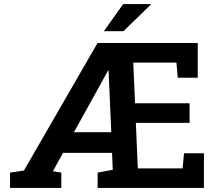

<svg xmlns="http://www.w3.org/2000/svg" viewBox="-20 -922 1062 942"><path d="M29.3 0V-75.2L97.2 -85L458.5 -710.9H950.2V-540.5H852.1L845.7 -614.7H633.8L642.6 -415.5H910.2V-319.3H646.5L656.2 -95.7H876L882.8 -169.9H980.5V0H459V-75.2L533.2 -88.9L529.8 -171.9H289.1L239.7 -82L280.8 -75.2V0ZM342.8 -273.4H525.9L512.7 -575.7L510.3 -576.7L505.9 -567.9ZM489.7 -769 584 -901.9H718.3L719.2 -898.9L585.9 -769H493.7Z"/></svg>

Font: Roboto Slab LO Medium
Style: Regular
Weight: 500
Designer: Google
Version: Version 2.000